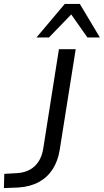

<svg xmlns="http://www.w3.org/2000/svg" viewBox="-55 -957 532 984"><path d="M-35 7 -33 -66 37 -70Q72 -73 99 -88Q126 -103 143.5 -130.5Q161 -158 167 -198L247 -705H333L251 -189Q242 -132 215 -90Q188 -48 144 -24Q100 0 39 4ZM132 -765 277 -937H354L457 -765H393L310 -883L196 -765Z"/></svg>

Font: Nunito Sans 10pt
Style: Italic
Weight: 400
Italic angle: -9°
Designer: Vernon Adams
Foundry: Vernon Adams
Version: Version 3.101;gftools[0.9.27]